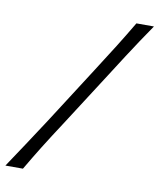

<svg xmlns="http://www.w3.org/2000/svg" viewBox="-103 -777 697 841"><g transform="rotate(10 245.5 -356.5)"><path d="M-21.5 0Q15.5 -55.5 50.2 -107.8Q85 -160 129 -228L288 -476Q334 -547.5 367.8 -601.5Q401.5 -655.5 435.5 -713H513.5Q487 -674.5 462.8 -638.2Q438.5 -602 413 -562.2Q387.5 -522.5 356.5 -474L198.5 -228Q154 -160 121.5 -107.8Q89 -55.5 56.5 0Z"/></g></svg>

Font: Commissioner Flair Light
Style: Italic
Weight: 300
Italic angle: -12°
Designer: Kostas Bartsokas
Foundry: Kostas Bartsokas
Version: Version 1.000; ttfautohint (v1.8.3)